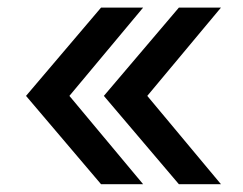

<svg xmlns="http://www.w3.org/2000/svg" viewBox="-20 -551 635 501"><path d="M243.7 -70.3 47.9 -300.8 243.7 -531.2H353.5L161.1 -300.8L353.5 -70.3ZM446.8 -70.3 251 -300.8 446.8 -531.2H556.6L364.3 -300.8L556.6 -70.3Z"/></svg>

Font: Inter Cardless
Style: Regular
Weight: 400
Designer: Rasmus Andersson
Foundry: rsms
Version: Version 4.001;git-9221beed3